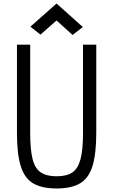

<svg xmlns="http://www.w3.org/2000/svg" viewBox="-20 -1053 640 1087"><path d="M300 14Q216 14 167 -15.5Q118 -45 97 -114Q76 -183 76 -300V-800H151V-300Q151 -206 164.5 -152.5Q178 -99 211 -77Q244 -55 300 -55Q358 -55 390 -77Q422 -99 436 -152.5Q450 -206 450 -300V-800H525V-300Q525 -183 504 -114Q483 -45 434 -15.5Q385 14 300 14ZM391 -855 300 -937 209 -857 152 -902 300 -1033 449 -900Z"/></svg>

Font: Victor Mono Thin
Style: Regular
Weight: 400
Monospace: yes
Version: Version 1.561;gftools[0.9.30]